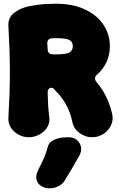

<svg xmlns="http://www.w3.org/2000/svg" viewBox="-20 -712 638 1031"><path d="M134 25Q106 25 80.5 11.5Q55 -2 39.5 -25Q24 -48 25 -76Q29 -147 31 -207.5Q33 -268 33 -326Q33 -384 31 -444.5Q29 -505 25 -576Q24 -618 54 -641.5Q84 -665 121 -675Q139 -680 181 -686Q223 -692 280 -692Q371 -692 436 -661.5Q501 -631 535.5 -579Q570 -527 570 -464Q570 -418 552 -379Q534 -340 500 -310Q491 -303 490.5 -292.5Q490 -282 497 -273Q515 -252 531 -227Q547 -202 560 -171Q573 -140 582 -102Q590 -69 576.5 -40Q563 -11 535.5 7Q508 25 474 25Q439 25 408 3Q377 -19 369 -55Q361 -93 348 -123Q335 -153 316 -180Q297 -207 269 -235Q267 -237 264 -238.5Q261 -240 257 -241Q253 -241 250 -240Q247 -239 244 -237Q235 -228 236 -213Q237 -178 238.5 -148.5Q240 -119 245 -80Q248 -51 232.5 -27Q217 -3 190.5 11Q164 25 134 25ZM281 -420Q337 -420 354 -431Q371 -442 371 -464Q371 -486 354 -496.5Q337 -507 281 -507Q275 -507 268.5 -507Q262 -507 256 -506Q245 -505 239 -497Q233 -489 234 -478Q235 -470 235 -462Q235 -454 236 -446Q236 -436 242 -428.5Q248 -421 258 -421Q264 -420 270 -420Q276 -420 281 -420ZM327 258Q317 275 295.5 287Q274 299 247 299H243Q221 299 202 287.5Q183 276 176.5 254.5Q170 233 184 203Q204 164 215.5 138Q227 112 237 76Q241 59 255.5 48Q270 37 292.5 31Q315 25 341 25H348Q376 25 393.5 40Q411 55 415 77.5Q419 100 406 124Q384 163 367 192Q350 221 327 258Z"/></svg>

Font: Winky Sans Black
Style: Regular
Weight: 900
Designer: Simon Atzbach
Foundry: typofactur
Version: Version 1.205